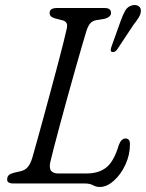

<svg xmlns="http://www.w3.org/2000/svg" viewBox="-20 -732 582 766"><path d="M317.5 0H34Q5 0 9 -20Q9.5 -36.5 36.5 -43L60.5 -48.5Q80 -52.5 91 -65.8Q102 -79 109.5 -104.5Q116 -128 127.8 -169.8Q139.5 -211.5 153.5 -263Q167.5 -314.5 182.2 -369Q197 -423.5 210.2 -473.5Q223.5 -523.5 233 -561.8Q242.5 -600 246.5 -618.5Q252.5 -644.5 231 -650.5L200 -658.5Q189.5 -661.5 183.8 -666.2Q178 -671 178 -680.5Q178 -700 207 -700H398Q423 -700 423 -680.5Q423 -671.5 415.5 -665.5Q408 -659.5 397.5 -657L363.5 -651.5Q348 -648.5 339.2 -637.8Q330.5 -627 324 -606Q317.5 -585 305.5 -543.5Q293.5 -502 278.5 -449.2Q263.5 -396.5 248 -340Q232.5 -283.5 218.5 -231.8Q204.5 -180 194.5 -141Q184.5 -102 180.5 -84.5Q175.5 -60 184.5 -50Q193.5 -40 211 -40H326Q374.5 -40 404.8 -64.5Q435 -89 454 -153.5Q464 -179.5 480.5 -179.5Q498.5 -179.5 498.5 -157Q498.5 -114 480.2 -74.8Q462 -35.5 434 -10.8Q406 14 378 14Q363.5 14 351.2 7Q339 0 317.5 0ZM461.5 -648.5Q470.5 -674 479.8 -690Q489 -706 508 -711Q523 -714 532.5 -707.8Q542 -701.5 542 -690Q542.5 -677.5 534.2 -663.5Q526 -649.5 512.5 -633L446 -532.5Q436 -521.5 426.5 -525Q421.5 -526.5 421.8 -532.2Q422 -538 424 -544Z"/></svg>

Font: Fraunces 9pt S100 Light
Style: Italic
Weight: 300
Italic angle: -16°
Version: Version 1.000; ttfautohint (v1.8.3)